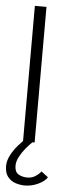

<svg xmlns="http://www.w3.org/2000/svg" viewBox="-61 -690 337 931"><g transform="rotate(5 107.0 -224.0)"><path d="M70 -660H126.5V0H70ZM96 212Q75 212 52.2 204.8Q29.5 197.5 14 178.5Q-1.5 159.5 -1.5 125Q-1.5 99.5 13 72Q27.5 44.5 48.8 20.5Q70 -3.5 89.5 -20L116 0Q101 14 84.2 34.2Q67.5 54.5 55.8 77Q44 99.5 44 120Q44 150.5 62.5 161.5Q81 172.5 106 172.5Q128 172.5 145.5 161Q163 149.5 172 137L205.5 162.5Q194 181.5 162.5 196.8Q131 212 96 212Z"/></g></svg>

Font: League Spartan Thin Light
Style: Regular
Weight: 300
Version: Version 2.002